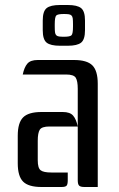

<svg xmlns="http://www.w3.org/2000/svg" viewBox="-20 -748 476 768"><path d="M291 -393Q291 -424 283 -437Q275 -450 244 -450H71Q77 -479 89.5 -493.5Q102 -508 131 -508H276Q328 -508 349.5 -486.5Q371 -465 371 -413V0H318Q302 0 296.5 -5.5Q291 -11 291 -27ZM146 0Q94 0 72.5 -21.5Q51 -43 51 -95V-205Q51 -257 72.5 -278.5Q94 -300 146 -300H231Q260 -300 272.5 -285.5Q285 -271 291 -242H178Q147 -242 139 -229Q131 -216 131 -185V-107Q131 -76 142.5 -67Q154 -58 185 -58H251V-27Q251 -11 246.5 -5.5Q242 0 226 0ZM220 -565Q182 -565 166.5 -577.5Q151 -590 151 -627V-666Q151 -703 166.5 -715.5Q182 -728 220 -728H251Q289 -728 304.5 -715.5Q320 -703 320 -666V-627Q320 -590 304.5 -577.5Q289 -565 251 -565ZM199 -642Q199 -627 200 -619Q201 -611 205 -607Q209 -603 216.5 -602Q224 -601 236 -601Q260 -601 266 -607Q272 -613 272 -642V-651Q272 -666 271 -674Q270 -682 266 -686Q262 -690 254.5 -691Q247 -692 235 -692Q211 -692 205 -686Q199 -680 199 -651Z"/></svg>

Font: Rationale
Style: Regular
Weight: 400
Designer: Cyreal (www.cyreal.org)
Foundry: Cyreal (www.cyreal.org)
Version: Version 1.011